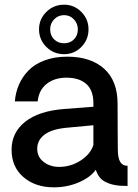

<svg xmlns="http://www.w3.org/2000/svg" viewBox="-20 -800 595 826"><path d="M255.9 -566.9Q210.9 -566.9 179.4 -598.1Q147.9 -629.4 147.9 -673.8Q147.9 -717.8 179.4 -748.8Q210.9 -779.8 255.9 -779.8Q299.3 -779.8 330.1 -748.5Q360.8 -717.3 360.8 -673.8Q360.8 -629.4 330.1 -598.1Q299.3 -566.9 255.9 -566.9ZM255.9 -734.9Q230.5 -734.9 213.1 -717Q195.8 -699.2 195.8 -673.8Q195.8 -647.5 212.9 -630.6Q230 -613.8 255.9 -613.8Q281.2 -613.8 298.1 -630.6Q314.9 -647.5 314.9 -673.8Q314.9 -698.7 297.9 -716.8Q280.8 -734.9 255.9 -734.9ZM211.9 5.9Q131.8 5.9 80.8 -38.1Q29.8 -82 29.8 -155.8Q29.8 -230 88.6 -276.4Q147.5 -322.8 255.9 -331.1L381.8 -340.8V-356Q381.8 -411.6 351.3 -438.7Q320.8 -465.8 266.1 -465.8Q214.4 -465.8 180.7 -439.2Q147 -412.6 142.1 -363.8H43.9Q46.9 -401.9 61.3 -435.3Q75.7 -468.8 102.1 -496.3Q128.4 -523.9 171.4 -540Q214.4 -556.2 269 -556.2Q370.6 -556.2 428.2 -504.2Q485.8 -452.1 485.8 -354Q485.8 -308.1 486.3 -237.1Q486.8 -166 486.8 -159.2Q486.8 -119.1 497.8 -102.5Q508.8 -85.9 528.8 -86.9V0Q507.3 0 495.1 -1Q476.1 -2.9 461.9 -6.6Q447.8 -10.3 433.1 -17.6Q418.5 -24.9 408.2 -38.1Q397.9 -51.3 392.1 -69.8Q369.1 -37.1 319.3 -15.6Q269.5 5.9 211.9 5.9ZM233.9 -82Q285.2 -82 327.6 -109.9Q370.1 -137.7 381.8 -176.8V-261.2L272.9 -251Q204.6 -245.6 172.4 -221.4Q140.1 -197.3 140.1 -160.2Q140.1 -124.5 168 -103.3Q195.8 -82 233.9 -82Z"/></svg>

Font: Oakes Grotesk Medium
Style: Regular
Weight: 500
Designer: Samuel Oakes
Foundry: Samuel Oakes
Version: Version 1.000;PS 001.000;hotconv 1.0.88;makeotf.lib2.5.64775